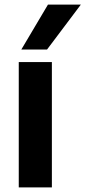

<svg xmlns="http://www.w3.org/2000/svg" viewBox="-20 -809 369 829"><path d="M61 0V-541H204V0ZM72 -595 187 -789H329L183 -595Z"/></svg>

Font: Georama SemiExpanded SemiBold
Style: Regular
Weight: 600
Width: 6
Designer: Jean-Baptiste Levee
Foundry: Production Type
Version: Version 1.001